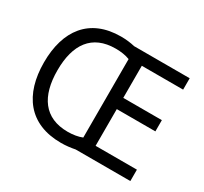

<svg xmlns="http://www.w3.org/2000/svg" viewBox="-149 -935 1226 1155"><g transform="rotate(30 464.0 -357.5)"><path d="M386 -725C167 -725 61 -580 61 -359C61 -137 168 10 391 10C425 10 458 6 488 0H868V-79H581V-334H849V-412H581V-635H868V-714H482C453 -721 420 -725 386 -725ZM394 -646C431 -646 464 -641 492 -630V-85C465 -74 430 -68 393 -68C230 -68 155 -178 155 -358C155 -538 230 -646 394 -646Z"/></g></svg>

Font: Noto Sans Caucasian Albanian
Style: Regular
Weight: 400
Designer: Monotype Design Team
Foundry: Monotype Imaging Inc.
Version: Version 2.005